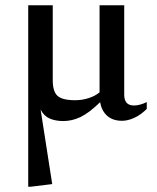

<svg xmlns="http://www.w3.org/2000/svg" viewBox="-20 -448 594 728"><path d="M87 -428H180V-143.5Q180 -101 198.2 -84.5Q216.5 -68 265 -68Q291.5 -68 316.8 -76.2Q342 -84.5 357.5 -98V-428H451V-88.5Q451 -48 488 -48Q499 -48 511.8 -51.5Q524.5 -55 536.5 -61V-35Q514 -12.5 489.2 -1.2Q464.5 10 443 10Q407.5 10 386.5 -8.8Q365.5 -27.5 359.5 -60.5Q317.5 -19.5 285.2 -4.2Q253 11 220 11Q190.5 11 168.5 1.5Q146.5 -8 134 -32.5L178 250L96.5 260H87Z"/></svg>

Font: Newsreader Text Medium
Style: Regular
Weight: 500
Designer: Hugues Gentile
Foundry: Production Type
Version: Version 1.001